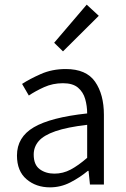

<svg xmlns="http://www.w3.org/2000/svg" viewBox="-20 -794 541 826"><path d="M195 12Q135 12 94 -23Q53 -58 53 -125Q53 -204 125.5 -246.5Q198 -289 355 -306Q355 -338 346.5 -368Q338 -398 315.5 -417Q293 -436 251 -436Q207 -436 169.5 -419Q132 -402 104 -383L75 -433Q107 -454 155.5 -475.5Q204 -497 263 -497Q351 -497 389 -442.5Q427 -388 427 -300V0H367L361 -59H358Q323 -30 282 -9Q241 12 195 12ZM214 -47Q251 -47 284 -64.5Q317 -82 355 -115V-257Q269 -247 218.5 -229.5Q168 -212 146.5 -187Q125 -162 125 -129Q125 -85 151 -66Q177 -47 214 -47ZM251 -573 213 -610 353 -774 405 -726Z"/></svg>

Font: Assistant
Style: Regular
Weight: 400
Designer: Hebrew By Ben Nathan, Latin by Paul Hunt
Version: Version 3.000